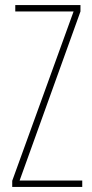

<svg xmlns="http://www.w3.org/2000/svg" viewBox="-20 -734 363 754"><path d="M303 0H28V-24L269 -689H40V-714H296V-689L57 -25H303Z"/></svg>

Font: Noto Sans Gujarati ExtraCondensed Thin
Style: Regular
Weight: 100
Width: 2
Designer: Jelle Bosma - Monotype Design Team, Universal Thirst
Foundry: Monotype Imaging Inc.
Version: Version 2.106; ttfautohint (v1.8.4.7-5d5b)